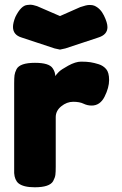

<svg xmlns="http://www.w3.org/2000/svg" viewBox="-20 -793 517 813"><path d="M234 -583 211 -588Q118 -619 72 -634Q35 -645 35 -679Q35 -696 45 -721Q69 -770 96 -772Q104 -773 108 -773Q119 -773 137 -767L234 -725L320 -763Q346 -772 359 -772Q372 -772 379 -769Q405 -758 420 -727.5Q435 -697 435 -678Q435 -646 396 -634L257 -588ZM368 -346Q350 -346 333.5 -354Q317 -362 290 -362Q263 -362 239.5 -343Q216 -324 216 -297V-87Q216 -64 214.5 -52.5Q213 -41 205 -26Q190 0 127 0Q79 0 58 -17Q42 -31 40 -60Q40 -70 40 -89V-440Q40 -463 41.5 -474.5Q43 -486 50 -500Q64 -527 128 -527Q188 -527 203 -504Q214 -488 214 -471Q219 -478 228.5 -488Q238 -498 269 -515Q300 -532 323.5 -532Q347 -532 363 -529.5Q379 -527 398 -521Q417 -515 429.5 -500.5Q442 -486 442 -454Q442 -422 423 -384Q404 -346 368 -346Z"/></svg>

Font: Fredoka One
Style: Regular
Weight: 400
Version: Version 1.001;April 7, 2020;FontCreator 12.0.0.2522 64-bit